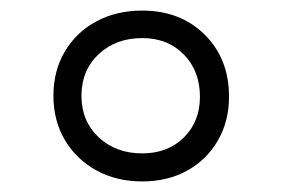

<svg xmlns="http://www.w3.org/2000/svg" viewBox="-20 -530 533 363"><path d="M249 -510Q321 -510 367 -464.5Q413 -419 413 -347Q413 -301 392 -264.5Q371 -228 334 -207.5Q297 -187 249 -187Q200 -187 162 -208Q124 -229 102.5 -265.5Q81 -302 81 -349Q81 -396 102.5 -432.5Q124 -469 162 -489.5Q200 -510 249 -510ZM249 -458Q199 -458 166.5 -427.5Q134 -397 134 -349Q134 -301 166.5 -270.5Q199 -240 249 -240Q297 -240 327.5 -270Q358 -300 358 -347Q358 -396 327.5 -427Q297 -458 249 -458Z"/></svg>

Font: Poppins
Style: Regular
Weight: 400
Designer: Ninad Kale (Devanagari), Jonny Pinhorn (Latin)
Version: Version 5.002